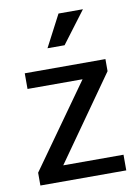

<svg xmlns="http://www.w3.org/2000/svg" viewBox="-80 -744 571 797"><g transform="rotate(-10 205.5 -345.0)"><path d="M382 -419 133 -66H387V0H25V-54L274 -404H42V-470H382ZM225 -556H153L223 -690H326Z"/></g></svg>

Font: Mukta Vaani
Style: Regular
Weight: 400
Designer: Noopur Datye, Girish Dalvi, Yashodeep Gholap, Pallavi Karambelkar
Foundry: Ek Type
Version: Version 2.538;PS 1.000;hotconv 16.6.51;makeotf.lib2.5.65220;